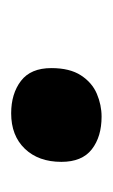

<svg xmlns="http://www.w3.org/2000/svg" viewBox="51 -245 202 344"><g transform="rotate(-90 152.0 -73.0)"><path d="M115 8Q79 8 56.5 -9.5Q34 -27 34 -64Q34 -105 57.5 -129.5Q81 -154 121 -154Q156 -154 179 -136.5Q202 -119 202 -82Q202 -49 189 -29Q176 -9 156 -0.5Q136 8 115 8Z"/></g></svg>

Font: Noto Serif Tamil
Style: Italic
Weight: 400
Italic angle: -12°
Designer: Indian Type Foundry, Tom Grace, and the Monotype Design Team
Foundry: Monotype Imaging Inc.
Version: Version 2.003